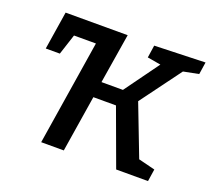

<svg xmlns="http://www.w3.org/2000/svg" viewBox="-97 -658 863 782"><g transform="rotate(20 334.5 -267.0)"><path d="M151 0 223 -454H128L99 -365H38L64 -530H333L298 -314H391L499 -463L441 -473L449 -527L669 -534L661 -481L595 -468L465 -292L550 -71L622 -53L614 0H476L386 -245H288L249 0Z"/></g></svg>

Font: Bitter Medium
Style: Italic
Weight: 500
Italic angle: -9°
Designer: Sol Matas, and Bitter project Authors
Foundry: Sol Matas
Version: Version 2.001